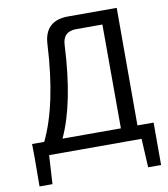

<svg xmlns="http://www.w3.org/2000/svg" viewBox="-91 -767 871 994"><g transform="rotate(-10 344.5 -269.5)"><path d="M675 151H607L599 0H113L104 151H36L37 -1L36 -72H100Q187 -252 204 -564Q209 -690 335 -690H590V-72H675ZM502 -618H364Q293 -618 291 -545Q276 -243 196 -72H503Z"/></g></svg>

Font: Taylor Sans
Style: Regular
Weight: 400
Italic angle: -8°
Designer: Natanael Gama
Version: Version 1.001 September 8, 2015